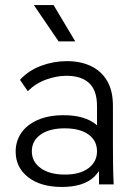

<svg xmlns="http://www.w3.org/2000/svg" viewBox="-20 -730 541 760"><path d="M372 0 371 -174 364 -193V-310Q364 -372 333 -401Q302 -430 243 -430Q204 -430 162.5 -415Q121 -400 90 -369L59 -414Q93 -451 142.5 -469.5Q192 -488 245 -488Q299 -488 340 -468.5Q381 -449 404 -410Q427 -371 427 -311V-159Q427 -119 427.5 -79.5Q428 -40 430 0ZM225 10Q141 10 91.5 -28.5Q42 -67 42 -130Q42 -171 64 -203.5Q86 -236 129 -255Q172 -274 232 -274Q315 -274 360.5 -237Q406 -200 406 -139H394Q394 -69 352 -29.5Q310 10 225 10ZM237 -39Q297 -39 330.5 -64.5Q364 -90 364 -131Q364 -173 330.5 -197.5Q297 -222 236 -222Q176 -222 141 -197.5Q106 -173 106 -131Q106 -90 141 -64.5Q176 -39 237 -39ZM212 -566 114 -710H192L278 -566Z"/></svg>

Font: SUSE Light
Style: Regular
Weight: 300
Designer: Rene Bieder
Foundry: SUSE
Version: Version 1.000